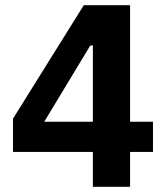

<svg xmlns="http://www.w3.org/2000/svg" viewBox="-20 -718 640 738"><path d="M337 0V-134H30V-262L302 -698H480V-250H568V-134H480V0ZM150 -250H337V-543H327Z"/></svg>

Font: IBM Plex Sans Arabic
Style: Bold
Weight: 700
Designer: Mike Abbink, Paul van der Laan, Pieter van Rosmalen, Wael Morcos, Khajak Apelian
Foundry: Bold Monday
Version: Version 1.2